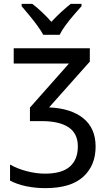

<svg xmlns="http://www.w3.org/2000/svg" viewBox="-20 -964 566 994"><path d="M445 -714V-645L234 -408Q348 -403 411.5 -351.5Q475 -300 475 -205Q475 -107 410.5 -48.5Q346 10 215 10Q164 10 117 0.5Q70 -9 32 -29V-112Q71 -90 119.5 -77.5Q168 -65 213 -65Q300 -65 341.5 -101.5Q383 -138 383 -206Q383 -273 335 -305Q287 -337 196 -337H135V-407L337 -635H51V-714ZM204 -784Q192 -806 172.5 -832.5Q153 -859 131.5 -885Q110 -911 92 -932V-944H147Q170 -927 196 -902.5Q222 -878 246 -851Q272 -879 296 -901Q320 -923 346 -944H402V-932Q385 -913 362.5 -887Q340 -861 320 -834Q300 -807 289 -784Z"/></svg>

Font: Noto Sans SemiCondensed
Style: Regular
Weight: 400
Width: 4
Designer: Monotype Design Team
Foundry: Monotype Imaging Inc.
Version: Version 2.013; ttfautohint (v1.8.4.7-5d5b)